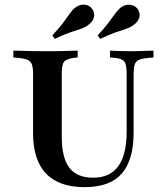

<svg xmlns="http://www.w3.org/2000/svg" viewBox="-20 -787 694 819"><path d="M121 -369.4V-472.6Q121 -498.4 116.1 -511.7Q111.3 -525 98.8 -531Q86.3 -537.1 62.1 -539.5L37.1 -541.9V-571Q52.4 -571 74.6 -570.2Q96.8 -569.4 122.2 -569Q147.6 -568.5 171.8 -568.5H181.5H191.1Q212.9 -568.5 235.5 -569Q258.1 -569.4 277.8 -570.2Q297.6 -571 311.3 -571V-541.9L294.4 -540.3Q262.1 -535.5 252.8 -523Q243.5 -510.5 243.5 -472.6V-369.4ZM341.1 11.3Q268.5 11.3 219.4 -14.5Q170.2 -40.3 145.6 -91.9Q121 -143.5 121 -219.4V-369.4H243.5V-204.8Q243.5 -113.7 275.8 -71.4Q308.1 -29 377.4 -29Q449.2 -29 484.7 -78.2Q520.2 -127.4 520.2 -225V-369.4H550V-221.8Q550 -104.8 499.6 -46.8Q449.2 11.3 341.1 11.3ZM520.2 -369.4V-472.6Q520.2 -510.5 510.9 -523.8Q501.6 -537.1 469.4 -540.3L449.2 -541.9V-571Q464.5 -570.2 488.3 -569.4Q512.1 -568.5 534.7 -568.5Q552.4 -568.5 571 -569Q589.5 -569.4 606.5 -570.2Q623.4 -571 634.7 -571V-541.9L608.1 -539.5Q583.9 -537.1 571.4 -531Q558.9 -525 554.4 -511.3Q550 -497.6 550 -472.6V-369.4ZM407.3 -621 396.8 -636.3Q425 -666.1 441.9 -689.1Q458.9 -712.1 471 -728.6Q483.1 -745.2 496 -755.6Q515.3 -769.4 535.9 -766.5Q556.5 -763.7 567.7 -747.6Q579 -730.6 574.2 -712.5Q569.4 -694.4 550 -680.6Q536.3 -670.2 516.9 -663.7Q497.6 -657.3 470.6 -648Q443.5 -638.7 407.3 -621ZM213.7 -621 203.2 -636.3Q231.5 -666.1 248.8 -689.1Q266.1 -712.1 277.8 -729Q289.5 -746 302.4 -755.6Q321.8 -769.4 342.3 -766.9Q362.9 -764.5 374.2 -747.6Q385.5 -730.6 380.6 -712.5Q375.8 -694.4 356.5 -680.6Q343.5 -670.2 323.8 -663.7Q304 -657.3 277 -648Q250 -638.7 213.7 -621Z"/></svg>

Font: Playfair 5pt SemiExpanded Light
Style: Bold
Weight: 700
Version: Version 2.203